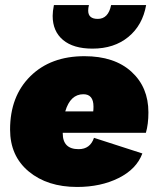

<svg xmlns="http://www.w3.org/2000/svg" viewBox="-20 -733 628 762"><path d="M347 -540Q271 -540 230 -574.5Q189 -609 189 -670Q189 -688 194 -713H333Q330 -701 330 -691Q330 -658 368 -658Q410 -658 421 -713H560Q546 -633 489.5 -586.5Q433 -540 347 -540ZM559 -206H229V-204Q229 -141 292 -141Q338 -141 353 -186L545 -124Q522 -62 451 -26.5Q380 9 286 9Q168 9 94 -52.5Q20 -114 20 -219Q20 -351 100.5 -430.5Q181 -510 315 -510Q434 -510 501.5 -448.5Q569 -387 569 -287Q569 -240 559 -206ZM311 -359Q259 -359 239 -291H350Q351 -298 351 -310Q351 -359 311 -359Z"/></svg>

Font: Elaine Sans Black
Style: Italic
Weight: 900
Italic angle: -13°
Designer: Wei Huang
Foundry: Wei Huang
Version: Version 2.001;December 24, 2019;FontCreator 12.0.0.2547 64-b